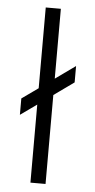

<svg xmlns="http://www.w3.org/2000/svg" viewBox="-52 -739 382 772"><g transform="rotate(5 139.0 -353.5)"><path d="M162 0H101V-315L35 -268V-334L101 -381V-707H162V-425L243 -483V-417L162 -359Z"/></g></svg>

Font: Hind Guntur Light
Style: Regular
Weight: 300
Designer: Manushi Parikh, Hitesh Malaviya
Foundry: Indian Type Foundry
Version: Version 1.002;PS 1.0;hotconv 1.0.86;makeotf.lib2.5.63406; tt